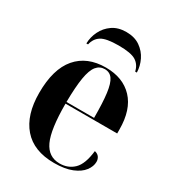

<svg xmlns="http://www.w3.org/2000/svg" viewBox="-184 -869 902 988"><g transform="rotate(30 267.0 -375.0)"><path d="M289 10Q168 10 105.5 -62Q43 -134 43 -265Q43 -406 104 -477.5Q165 -549 276 -549Q378 -549 436.5 -487Q495 -425 495 -307V-284H188Q188 -131 218 -66.5Q248 -2 315 -2Q365 -2 398.5 -34.5Q432 -67 441 -148Q459 -144 467.5 -132Q476 -120 476 -104Q476 -77 456 -50.5Q436 -24 394.5 -7Q353 10 289 10ZM352 -294Q352 -385 345 -438.5Q338 -492 321.5 -515.5Q305 -539 275 -539Q245 -539 226 -515.5Q207 -492 198 -438.5Q189 -385 188 -294ZM126 -606Q127 -644 144 -679Q161 -714 194 -737Q227 -760 276 -760Q325 -760 358 -737Q391 -714 408 -679Q425 -644 426 -606H416Q408 -643 379 -661.5Q350 -680 276 -680Q202 -680 173 -661.5Q144 -643 136 -606Z"/></g></svg>

Font: Noto Serif Display SemiCondensed
Style: Bold
Weight: 700
Width: 4
Designer: Monotype Design Team
Foundry: Monotype Imaging Inc.
Version: Version 2.009